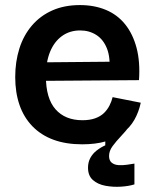

<svg xmlns="http://www.w3.org/2000/svg" viewBox="-20 -556 610 757"><path d="M510 171Q488 178 457 180Q426 182 396 176.5Q366 171 346.5 154Q327 137 327 105Q327 84 336 67Q345 50 361 37.5Q377 25 395 17L396 -49L475 -81L491 -59Q476 -39 457 -19Q438 1 424 20Q410 39 410 59Q410 77 420.5 85.5Q431 94 447.5 95Q464 96 481 93.5Q498 91 510 89ZM304 13Q240 13 191 -5Q142 -23 108 -58Q74 -93 57 -142Q40 -191 40 -252Q40 -313 56.5 -365Q73 -417 106 -455.5Q139 -494 186.5 -515Q234 -536 295 -536Q352 -536 397.5 -517Q443 -498 473.5 -460Q504 -422 518.5 -367Q533 -312 528 -240L121 -237V-310L452 -313L411 -272Q416 -328 402 -364Q388 -400 360 -418Q332 -436 296 -436Q255 -436 224.5 -414Q194 -392 177.5 -352Q161 -312 161 -255Q161 -168 199 -125Q237 -82 305 -82Q334 -82 355 -89.5Q376 -97 389.5 -110Q403 -123 411.5 -139.5Q420 -156 424 -173L535 -151Q527 -114 510 -84Q493 -54 464.5 -32Q436 -10 396.5 1.5Q357 13 304 13Z"/></svg>

Font: Bricolage Grotesque 24pt SemiBold
Style: Regular
Weight: 600
Designer: Mathieu Triay
Foundry: Atelier Triay
Version: Version 1.001;gftools[0.9.33.dev8+g029e19f]